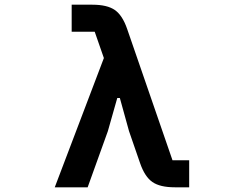

<svg xmlns="http://www.w3.org/2000/svg" viewBox="-20 -797 1040 817"><path d="M213 0 422 -550 383 -662H285V-777H373Q436 -777 468.5 -754.5Q501 -732 521 -674L714 -115H785V0H724Q661 0 628.5 -22.5Q596 -45 576 -103L529 -239L490 -380H479L439 -239L353 0Z"/></svg>

Font: IBM Plex Sans JP
Style: Bold
Weight: 700
Designer: Mike Abbink; Paul van der Laan; Pieter van Rosmalen; Wujin Sim; Yejin Wi; Jinhee Kim; Boomi Park; Yona Kim; Kichan Ma
Foundry: Sandoll Inc.
Version: Version 1.001